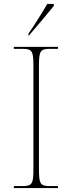

<svg xmlns="http://www.w3.org/2000/svg" viewBox="-20 -951 365 971"><path d="M124 -781V-771H126C165 -816 224 -886 252 -921V-931H219C193 -886 152 -821 124 -781ZM50 0H273V-10H233C183 -10 177 -21 177 -98V-616C177 -693 183 -704 233 -704H273V-714H50V-704H93C143 -704 149 -693 149 -616V-98C149 -21 143 -10 93 -10H50Z"/></svg>

Font: Noto Serif Display Thin
Style: Regular
Weight: 100
Designer: Monotype Design Team
Foundry: Monotype Imaging Inc.
Version: Version 2.009